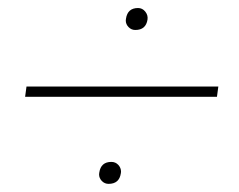

<svg xmlns="http://www.w3.org/2000/svg" viewBox="-20 -574 589 474"><path d="M320.8 -554.2Q331.5 -554.2 338.6 -545.4Q345.7 -536.6 344.2 -525.9Q340.3 -500 314 -500Q304.2 -500 297.4 -507.1Q290.5 -514.2 290.5 -523.4L291 -527.8Q294.9 -554.2 320.8 -554.2ZM519 -360.4 515.6 -335H42L45.4 -360.4ZM254.9 -174.3Q265.1 -174.3 272 -167Q278.8 -159.7 278.8 -149.9L278.3 -146Q274.4 -120.1 248 -120.1Q238.3 -120.1 231.4 -127.2Q224.6 -134.3 224.6 -143.6L225.1 -147.9Q229 -174.3 254.9 -174.3Z"/></svg>

Font: Mardoto Thin
Style: Italic
Weight: 250
Italic angle: -12°
Designer: Christian Robertson, Vahan Hovhannisyan
Foundry: Google
Version: Version 1.000